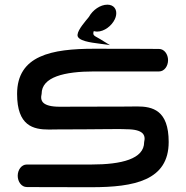

<svg xmlns="http://www.w3.org/2000/svg" viewBox="-20 -782 776 802"><path d="M152 -376.2C152 -383.3 153.9 -385.3 153.9 -390.2C153.9 -460.3 248.2 -483.6 374 -483.6C485.5 -483.6 644 -483.5 644 -483.5C666.8 -483.5 682 -506.4 682 -530.6C682 -554.7 666.7 -577.6 644 -577.6C644 -577.6 535.6 -578.4 374 -578.4C195.4 -578.4 51.4 -550.4 51.4 -389.5C51.4 -256.2 119 -240.9 184.1 -240.9C197.4 -240.9 210.6 -241.4 223 -241.4C375.7 -241.4 496.4 -244.1 505.4 -242.3L506.1 -242.1L507.6 -242.1C579.6 -242.2 584 -216.2 584 -202.6C584 -195.3 582.1 -193.1 582.1 -188.1C582.1 -118.1 487.8 -94.8 362 -94.8C250.5 -94.8 92 -94.8 92 -94.8C69.2 -94.8 54 -71.9 54 -47.8C54 -23.6 69.3 -0.7 92 -0.7C92 -0.7 200.4 0 362 0C540.6 0 684.6 -28 684.6 -188.9C684.6 -322.1 617 -337.5 551.9 -337.4C538.6 -337.4 525.4 -336.9 513 -336.9C349.2 -336.9 230 -336.2 227.8 -336.2C156.2 -336.5 151.8 -362.2 152 -376.2ZM392 -600.1 439.1 -593.5 398.6 -618.5C376.2 -632.4 365 -632.2 371.6 -652.1C374.9 -651.2 380.7 -650 385.4 -650C415.5 -650 446.7 -674 459.8 -702C470.2 -724.2 467.6 -749.5 446.1 -759.1C440.8 -761.4 434.9 -762.5 428.6 -762.5C399.1 -762.5 367.5 -740.6 351.4 -711.4C336.8 -693.1 305.9 -659.2 303.9 -637.3C300 -610.7 364.4 -603.8 392 -600.1Z"/></svg>

Font: Hi.
Style: Black
Weight: 400
Designer: Mew Too, Robert Jablonski
Foundry: Cannot Into Space Fonts
Version: Version 1.996